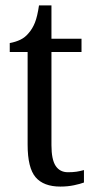

<svg xmlns="http://www.w3.org/2000/svg" viewBox="-20 -679 349 709"><path d="M203 10Q141 10 111.5 -24.5Q82 -59 82 -145V-487H16V-520Q38 -524 55.5 -532.5Q73 -541 86 -557Q100 -573 109 -595.5Q118 -618 124 -659H170V-536H281V-487H170V-143Q170 -90 185.5 -66.5Q201 -43 231 -43Q249 -43 262.5 -45Q276 -47 290 -51V-5Q277 0 253.5 5Q230 10 203 10Z"/></svg>

Font: Noto Serif Condensed
Style: Regular
Weight: 400
Width: 3
Designer: Monotype Design Team
Foundry: Monotype Imaging Inc.
Version: Version 2.015